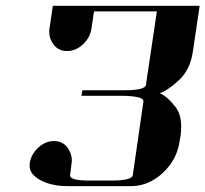

<svg xmlns="http://www.w3.org/2000/svg" viewBox="-20 -635 701 655"><path d="M81.1 -68.8V-76.2Q85.4 -107.9 109.9 -130.9Q134.3 -153.8 164.1 -153.8Q193.8 -153.8 210.9 -130.9Q225.1 -109.4 225.1 -87.9Q225.1 -86.4 224.6 -82.8Q224.1 -79.1 224.1 -77.1L219.2 -38.1Q217.8 -28.3 234.4 -23.7Q251 -19 287.1 -19H358.9Q431.6 -19 433.1 -38.1L469.2 -288.1Q472.2 -306.6 401.9 -308.1H257.8L261.2 -327.1H403.8Q476.6 -327.1 478 -346.2L515.1 -596.2H300.8L292 -538.1Q287.6 -506.8 263.2 -483.9Q238.8 -460.9 209 -460.9H208Q179.2 -460.9 162.1 -483.9Q147.9 -503.4 147.9 -525.9Q147.9 -534.2 148.9 -538.1L160.2 -615.2H661.1L638.2 -460.9Q629.4 -397.5 590.8 -361.8Q552.2 -326.2 524.9 -316.9Q549.3 -307.6 578.1 -271Q598.1 -245.1 598.1 -204.1Q598.1 -184.1 596.2 -172.9L592.8 -153.8Q584 -90.3 535.2 -44.9Q486.3 0 426.8 0H212.9Q152.8 0 115.2 -22Q81.1 -41.5 81.1 -68.8ZM213.9 -4.9Z"/></svg>

Font: Hjet
Style: Italic
Weight: 400
Designer: T. Christopher White
Version: Version 1.2